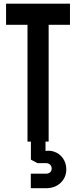

<svg xmlns="http://www.w3.org/2000/svg" viewBox="-20 -770 414 1044"><path d="M129.5 0V-635H13V-750H360.5V-635H244.5V0ZM147.5 253.5V174.5H229Q243.5 174.5 252.2 167Q261 159.5 261 146.5Q261 133.5 252.2 125.2Q243.5 117 229 117H183.5L148 98V-21H227.5V76.5L191.5 60Q237 43.5 270.2 53.5Q303.5 63.5 322 90.2Q340.5 117 340.5 150.5Q340.5 194.5 309.8 224Q279 253.5 229 253.5Z"/></svg>

Font: Mohave Light SemiBold
Style: Regular
Weight: 600
Version: Version 2.003